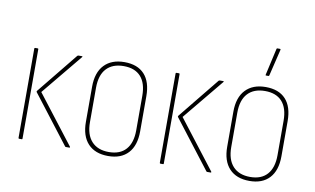

<svg xmlns="http://www.w3.org/2000/svg" viewBox="-73 -842 1636 997"><g transform="rotate(10 745.0 -343.5)"><path d="M322 0Q320 0 318 -2L124 -254Q121 -257 124 -261L299 -477Q302 -479 304 -479H322Q328 -479 324 -474L147 -259L343 -5Q344 -3 343.5 -1.5Q343 0 341 0ZM76 0Q72 0 72 -4V-475Q72 -479 76 -479H90Q93 -479 93 -475V-4Q93 0 90 0Z M546 8Q477 8 439.5 -32Q402 -72 402 -147V-332Q402 -407 440 -447Q478 -487 546 -487Q615 -487 651.5 -447.5Q688 -408 688 -332V-147Q688 -72 651 -32Q614 8 546 8ZM546 -13Q605 -13 636 -48Q667 -83 667 -149V-330Q667 -397 636 -431.5Q605 -466 546 -466Q487 -466 455 -431.5Q423 -397 423 -330V-149Q423 -83 455 -48Q487 -13 546 -13Z M1067 0Q1065 0 1063 -2L869 -254Q866 -257 869 -261L1044 -477Q1047 -479 1049 -479H1067Q1073 -479 1069 -474L892 -259L1088 -5Q1089 -3 1088.5 -1.5Q1088 0 1086 0ZM821 0Q817 0 817 -4V-475Q817 -479 821 -479H835Q838 -479 838 -475V-4Q838 0 835 0Z M1291 8Q1222 8 1184.5 -32Q1147 -72 1147 -147V-332Q1147 -407 1185 -447Q1223 -487 1291 -487Q1360 -487 1396.5 -447.5Q1433 -408 1433 -332V-147Q1433 -72 1396 -32Q1359 8 1291 8ZM1291 -13Q1350 -13 1381 -48Q1412 -83 1412 -149V-330Q1412 -397 1381 -431.5Q1350 -466 1291 -466Q1232 -466 1200 -431.5Q1168 -397 1168 -330V-149Q1168 -83 1200 -48Q1232 -13 1291 -13ZM1281 -546Q1278 -546 1279 -550L1311 -692Q1312 -694 1313 -694.5Q1314 -695 1315 -695H1329Q1333 -695 1332 -690L1298 -549Q1297 -546 1294 -546Z"/></g></svg>

Font: Sofia Sans Condensed Thin
Style: Regular
Weight: 250
Version: Version 4.100